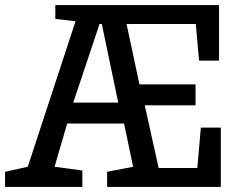

<svg xmlns="http://www.w3.org/2000/svg" viewBox="-29 -740 943 760"><path d="M498 -80 462 -251H237L187 -80L297 -65V0H-9V-60L81 -80L270 -656L190 -665V-720H838V-500H759L746 -645H472L523 -406H745V-323H544L599 -75H752L766 -235H845V0H395V-60ZM261 -334H439L374 -645H365Z"/></svg>

Font: Hermeneus One
Style: Regular
Weight: 400
Designer: Rodrigo Fuenzalida, Pablo Impallari
Foundry: Pablo Impallari, Rodrigo Fuenzalida
Version: Version 1.002; ttfautohint (v0.93) -l 8 -r 50 -G 200 -x 14 -